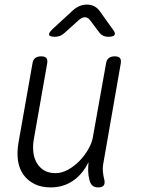

<svg xmlns="http://www.w3.org/2000/svg" viewBox="-20 -805 640 835"><path d="M407 10Q391 10 382 2Q373 -6 369 -22Q364 -41 363.5 -60Q363 -79 365 -100Q339 -47 297 -18.5Q255 10 200 10Q160 10 130.5 -4.5Q101 -19 82.5 -44.5Q64 -70 58.5 -105Q53 -140 60 -182L121 -528Q123 -544 132.5 -552Q142 -560 159 -560Q176 -560 182 -552Q188 -544 185 -528L127 -199Q122 -170 125 -143.5Q128 -117 140 -96.5Q152 -76 172 -64Q192 -52 222 -52Q249 -52 276 -67Q303 -82 325.5 -105Q348 -128 364 -156Q380 -184 384 -209L441 -528Q443 -544 452.5 -552Q462 -560 479 -560Q496 -560 502 -552Q508 -544 505 -528L430 -98Q426 -79 427.5 -59.5Q429 -40 434 -22Q437 -6 430.5 2Q424 10 407 10ZM219 -645Q196 -645 193.5 -653.5Q191 -662 209 -679L296 -759Q310 -772 325.5 -778.5Q341 -785 358 -785Q375 -785 388.5 -778.5Q402 -772 412 -759L470 -678Q483 -662 478.5 -653.5Q474 -645 451 -645Q439 -645 430 -649Q421 -653 414 -661L371 -718Q361 -730 349 -730Q337 -730 323 -718L261 -662Q251 -653 241 -649Q231 -645 219 -645Z"/></svg>

Font: Maple Mono NL ExtraLight
Style: Italic
Weight: 275
Italic angle: -10°
Monospace: yes
Designer: subframe7536
Version: Version 7.000